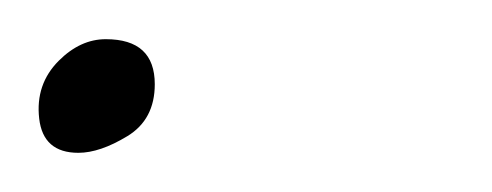

<svg xmlns="http://www.w3.org/2000/svg" viewBox="-25 -186 251 98"><path d="M54 -143Q54 -125 40 -116.5Q26 -108 15 -108Q-3 -108 -5 -125.5Q-7 -143 5 -155Q16 -166 29 -166Q54 -166 54 -143Z"/></svg>

Font: Kapakana Light
Style: Regular
Weight: 300
Designer: Kyosuke Nagai
Version: Version 1.000